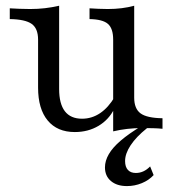

<svg xmlns="http://www.w3.org/2000/svg" viewBox="-20 -444 603 662"><path d="M237.9 11.3Q177.4 11.3 144.4 -28.6Q111.3 -68.5 111.3 -141.9V-307.3Q111.3 -346 89.1 -361.7Q66.9 -377.4 13.7 -378.2V-415.3Q28.2 -414.5 46.4 -413.7Q64.5 -412.9 83.9 -412.9Q110.5 -412.9 134.7 -415.7Q158.9 -418.5 183.9 -424.2V-137.1Q183.9 -86.3 203.6 -60.5Q223.4 -34.7 262.9 -34.7Q296.8 -34.7 325.4 -54Q354 -73.4 375.8 -110.5L374.2 -69.4Q355.6 -31.5 319.8 -10.1Q283.9 11.3 237.9 11.3ZM370.2 8.9V-307.3Q370.2 -346 352 -361.7Q333.9 -377.4 288.7 -378.2V-415.3Q302.4 -414.5 318.5 -413.7Q334.7 -412.9 351.6 -412.9Q376.6 -412.9 399.2 -415.7Q421.8 -418.5 442.7 -424.2V-107.3Q442.7 -69.4 464.5 -53.2Q486.3 -37.1 540.3 -36.3V0Q525 -1.6 506.9 -2Q488.7 -2.4 471 -2.4Q443.5 -2.4 419 0.4Q394.4 3.2 370.2 8.9ZM417.7 197.6Q383.1 197.6 362.5 180.2Q341.9 162.9 341.9 133.1Q341.9 110.5 355.2 87.5Q368.5 64.5 396.4 40.7Q424.2 16.9 466.9 -8.9H491.1Q491.9 -5.6 490.3 -4.8Q488.7 -4 486.3 -1.6Q450 27.4 430.6 56.5Q411.3 85.5 411.3 111.3Q411.3 131.5 421 141.9Q430.6 152.4 448.4 152.4Q475.8 152.4 497.6 129.8L509.7 159.7Q493.5 177.4 469 187.5Q444.4 197.6 417.7 197.6Z"/></svg>

Font: Playfair 9pt Light
Style: Regular
Weight: 300
Designer: Claus Eggers Sørensen
Foundry: Claus Eggers Sørensen
Version: Version 2.001;gftools[0.9.30]